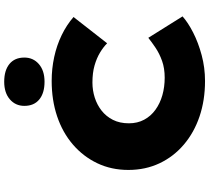

<svg xmlns="http://www.w3.org/2000/svg" viewBox="-61 -925 996 914"><g transform="rotate(-90 437.0 -468.0)"><path d="M508 10Q417 10 340 -16Q263 -42 205.5 -91Q148 -140 116.5 -207Q85 -274 85 -355Q85 -436 117 -503Q149 -570 206 -619Q263 -668 340 -694Q417 -720 509 -720Q567 -720 622.5 -708Q678 -696 726.5 -672.5Q775 -649 813 -616L688 -456Q670 -474 643.5 -490Q617 -506 582 -516Q547 -526 501 -526Q464 -526 429.5 -515Q395 -504 367.5 -482.5Q340 -461 323.5 -428.5Q307 -396 307 -352Q307 -312 324 -280Q341 -248 371.5 -226Q402 -204 441 -193Q480 -182 524 -182Q569 -182 604 -194.5Q639 -207 666.5 -225.5Q694 -244 714 -260L816 -97Q787 -71 739 -46.5Q691 -22 631.5 -6Q572 10 508 10ZM505 -754Q451 -754 420.5 -779Q390 -804 390 -850Q390 -892 421 -919Q452 -946 505 -946Q559 -946 589.5 -921Q620 -896 620 -850Q620 -808 589 -781Q558 -754 505 -754Z"/></g></svg>

Font: Lexend Giga Black
Style: Regular
Weight: 900
Designer: Bonnie Shaver-Troup, Thomas Jockin
Foundry: Lexend
Version: Version 1.007